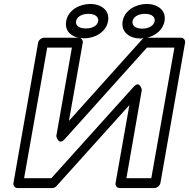

<svg xmlns="http://www.w3.org/2000/svg" viewBox="-20 -927 957 972"><path d="M724 -686H863L746 -25H620L698 -472C698 -472 688 -523 656 -487L240 -25H102L219 -686H344L265 -238C265 -238 276 -187 308 -223ZM720 -736C713 -736 704 -733 698 -726L329 -315L399 -711C401 -722 393 -736 378 -736H203C192 -736 176 -726 173 -711L48 0C46 11 54 25 69 25H244C251 25 260 22 266 15L635 -395L565 0C563 11 571 25 586 25H762C773 25 789 15 792 0L917 -711C919 -722 911 -736 896 -736ZM415 -783C375 -783 362 -801 365 -820C368 -838 389 -857 428 -857C466 -857 480 -838 477 -820C474 -801 454 -783 415 -783ZM406 -733C459 -733 517 -763 527 -820C537 -876 490 -907 437 -907C384 -907 325 -877 315 -820C305 -762 352 -733 406 -733ZM700 -782C661 -782 648 -801 651 -820C654 -838 675 -857 714 -857C752 -857 766 -838 763 -820C760 -801 738 -782 700 -782ZM692 -732C745 -732 803 -764 813 -820C823 -876 776 -907 723 -907C670 -907 611 -877 601 -820C591 -763 638 -732 692 -732Z"/></svg>

Font: Asimov
Style: XWidOuIt
Weight: 500
Designer: Google
Version: Version 2.000980; 2014